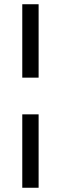

<svg xmlns="http://www.w3.org/2000/svg" viewBox="-20 -756 287 905"><path d="M162 -390H85V-736H162ZM162 129H85V-217H162Z"/></svg>

Font: Wix Madefor Text
Style: Regular
Weight: 400
Designer: Dalton Maag Ltd
Foundry: Dalton Maag Ltd
Version: Version 3.100